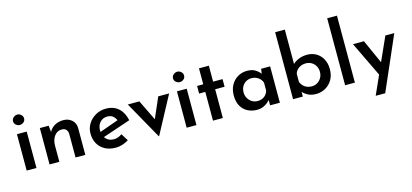

<svg xmlns="http://www.w3.org/2000/svg" viewBox="-75 -1370 4643 2163"><g transform="rotate(-15 2246.0 -288.5)"><path d="M77 -424H191V0H77ZM72 -576Q72 -602 92.5 -619.5Q113 -637 137 -637Q161 -637 181 -619.5Q201 -602 201 -576Q201 -549 181 -532.5Q161 -516 137 -516Q113 -516 92.5 -532.5Q72 -549 72 -576Z M447 -424 455 -349Q476 -391 519.5 -416.5Q563 -442 622 -442Q681 -442 720.5 -406.5Q760 -371 761 -315V0H647V-274Q646 -306 629 -325.5Q612 -345 576 -345Q524 -345 491 -300.5Q458 -256 458 -187V0H344V-424Z M1117 11Q1042 11 989 -18Q936 -47 907.5 -98.5Q879 -150 879 -216Q879 -279 911.5 -330.5Q944 -382 998.5 -412.5Q1053 -443 1119 -443Q1207 -443 1264 -392Q1321 -341 1340 -249L1015 -139Q1051 -86 1119 -86Q1145 -86 1168.5 -95Q1192 -104 1214 -119L1266 -35Q1232 -14 1193 -1.5Q1154 11 1117 11ZM993 -205 1212 -283Q1201 -311 1177 -332Q1153 -353 1111 -353Q1058 -353 1025 -316.5Q992 -280 992 -222Q992 -214 993 -205Z M1614 11 1370 -424H1505L1621 -185L1725 -424H1852L1619 11Z M1943 -424H2057V0H1943ZM1938 -576Q1938 -602 1958.5 -619.5Q1979 -637 2003 -637Q2027 -637 2047 -619.5Q2067 -602 2067 -576Q2067 -549 2047 -532.5Q2027 -516 2003 -516Q1979 -516 1958.5 -532.5Q1938 -549 1938 -576Z M2250 -610H2365V-424H2475V-335H2365V0H2250V-335H2178V-424H2250Z M2763 11Q2703 11 2654.5 -14Q2606 -39 2577.5 -88.5Q2549 -138 2549 -212Q2549 -283 2578.5 -335Q2608 -387 2657 -415Q2706 -443 2762 -443Q2822 -443 2858.5 -420.5Q2895 -398 2917 -368L2925 -424H3030V0H2916V-62Q2905 -49 2884.5 -32Q2864 -15 2833.5 -2Q2803 11 2763 11ZM2794 -83Q2839 -83 2871 -106Q2903 -129 2916 -171V-264Q2904 -302 2870 -326Q2836 -350 2790 -350Q2756 -350 2727.5 -333.5Q2699 -317 2682 -287Q2665 -257 2665 -218Q2665 -179 2683 -148.5Q2701 -118 2730 -100.5Q2759 -83 2794 -83Z M3452 11Q3400 11 3362 -7.5Q3324 -26 3298 -55V0H3184V-781H3297V-380Q3323 -407 3367 -425Q3411 -443 3467 -443Q3523 -443 3569.5 -416.5Q3616 -390 3644 -340Q3672 -290 3672 -220Q3672 -148 3641.5 -96.5Q3611 -45 3560.5 -17Q3510 11 3452 11ZM3427 -85Q3463 -85 3492.5 -103Q3522 -121 3539 -151.5Q3556 -182 3556 -220Q3556 -258 3539 -288Q3522 -318 3492.5 -335.5Q3463 -353 3427 -353Q3380 -353 3345 -329.5Q3310 -306 3298 -266V-172Q3312 -133 3345.5 -109Q3379 -85 3427 -85Z M3791 -781H3905V0H3791Z M4093 204 4192 -17 3996 -424H4124L4249 -146L4374 -424H4478L4204 204Z"/></g></svg>

Font: Reem Kufi Medium
Style: Regular
Weight: 500
Designer: Khaled Hosny
Version: Version 1.001